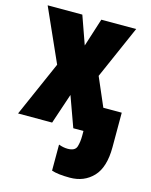

<svg xmlns="http://www.w3.org/2000/svg" viewBox="-118 -630 746 947"><g transform="rotate(15 254.5 -156.5)"><path d="M496 40V-136H402L339 -282L458 -553H280L234 -409L183 -553H6L127 -282L3 0H177L229 -155L285 0H337V25Q337 56 329.5 80.5Q322 105 284 105Q262 105 238 96V229Q271 240 331 240Q404 240 450 191.5Q496 143 496 40Z"/></g></svg>

Font: Noto Sans Display Condensed Black
Style: Regular
Weight: 900
Width: 3
Designer: Monotype Design team
Foundry: Monotype Imaging Inc.
Version: 1.000